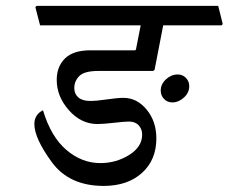

<svg xmlns="http://www.w3.org/2000/svg" viewBox="-20 -669 764 641"><path d="M516.6 -366.7Q516.6 -388.2 534.2 -404.3Q551.8 -420.4 573.2 -420.4Q589.8 -420.4 600.8 -408.9Q611.8 -397.5 611.8 -381.3Q611.8 -359.4 594 -343.3Q576.2 -327.1 555.2 -327.1Q538.6 -327.1 527.6 -338.6Q516.6 -350.1 516.6 -366.7ZM524.9 -584.5 496.1 -436 491.2 -432.1H308.1Q261.7 -432.1 244.9 -415.3Q228 -398.4 228 -375Q228 -355.5 241.5 -343.8Q254.9 -332 281.2 -332Q302.7 -332 337.6 -337.2Q372.6 -342.3 392.1 -342.3Q437.5 -342.3 469.7 -303Q502 -263.7 502 -207Q502 -134.8 453.9 -91.6Q405.8 -48.3 326.2 -48.3Q210.9 -48.3 152.8 -127.9Q94.7 -207.5 94.7 -254.9Q94.7 -271 102.3 -282.7Q109.9 -294.4 123.5 -300.8Q150.4 -211.9 201.9 -168.2Q253.4 -124.5 314.9 -124.5Q367.7 -124.5 411.1 -151.6Q454.6 -178.7 454.6 -219.7Q454.6 -237.8 443.1 -250.5Q431.6 -263.2 410.6 -263.2Q396 -263.2 360.1 -259Q324.2 -254.9 305.2 -254.9Q251 -254.9 210.2 -300.8Q169.4 -346.7 169.4 -402.3Q169.4 -446.8 197 -473.9Q224.6 -501 281.2 -501H429.2Q431.2 -501 432.4 -502Q433.6 -502.9 434.1 -504.9L449.7 -584.5H113.8L98.1 -645L102.1 -649.4H708.5L723.6 -588.9L720.2 -584.5Z"/></svg>

Font: Sitara
Style: Italic
Weight: 400
Italic angle: -11°
Designer: Neelakash Kshetrimayum
Foundry: Neelakash Kshetrimayum
Version: Version 1.000;PS Version 1.000;PS 1.0;hotconv 1.;hotconv 1.0